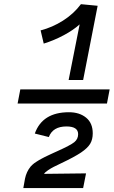

<svg xmlns="http://www.w3.org/2000/svg" viewBox="-20 -766 558 937"><path d="M79.1 -329.6H515.1L502 -260.7H65.9ZM149.9 -114.3Q187 -218.3 316.4 -218.3Q367.7 -218.3 400.1 -191.9Q432.6 -165.5 432.6 -115.2Q432.6 -85.4 420.2 -64.5Q407.7 -43.5 375.5 -21.7Q343.3 0 279.3 30.3Q252.9 43 241.2 48.8Q229.5 54.7 214.8 64.5Q200.2 74.2 194.8 82.5L399.9 80.1L385.7 151.9H93.8Q94.7 146.5 102.1 105.5Q108.9 72.3 129.4 46.9Q132.8 43 137.5 38.6Q142.1 34.2 146.7 30.8Q151.4 27.3 158.7 22.7Q166 18.1 170.9 15.1Q175.8 12.2 185.1 7.3Q194.3 2.4 198.7 0.2Q203.1 -2 213.9 -7.1Q224.6 -12.2 228.3 -13.9Q231.9 -15.6 243.2 -20.8Q254.4 -25.9 256.8 -26.9Q324.2 -57.1 342.8 -72.3Q361.3 -87.4 361.3 -111.3Q361.3 -148.9 304.2 -148.9Q237.8 -148.9 218.3 -97.2ZM375 -745.6 456.5 -737.8 385.7 -375.5H314.9L368.7 -647Q337.4 -618.7 290.5 -593.8Q243.7 -568.8 193.4 -553.2L178.2 -617.7Q235.4 -632.3 287.4 -665.3Q339.4 -698.2 375 -745.6Z"/></svg>

Font: Fantasque Sans Mono
Style: Italic
Weight: 400
Italic angle: -11°
Monospace: yes
Designer: Jany Belluz
Version: Version 1.8.0 ; ttfautohint (v1.8.2)